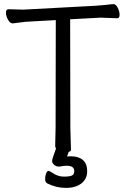

<svg xmlns="http://www.w3.org/2000/svg" viewBox="-20 -730 617 936"><path d="M253 -7Q249 -12 249 -18L251 -107L252 -632L126 -625Q101 -624 77.5 -620.5Q54 -617 43 -616H42Q29 -616 19 -634Q9 -652 9 -668.5Q9 -685 22 -685L93 -683L447 -702Q470 -704 494 -706Q518 -708 530 -710H533Q545 -710 554 -692Q563 -674 563 -657.5Q563 -641 551 -641L471 -644L322 -636L323 -106L326 0Q326 8 315 10L307 33Q312 32 317 32Q322 32 327 32Q363 32 384 50Q405 68 405 105Q405 142 377 164Q349 186 301.5 186Q254 186 210 164Q200 158 200 142.5Q200 127 205 115Q210 103 215.5 103Q221 103 233 111Q261 131 290.5 131Q320 131 331 125.5Q342 120 342 104Q342 78 305 78Q291 78 271 82H266Q253 82 243.5 73Q234 64 234 55.5Q234 47 239.5 32.5Q245 18 251 0Z"/></svg>

Font: Moon Stars Kai T
Style: Regular
Weight: 400
Designer: GuiWonder
Version: Version 1.101